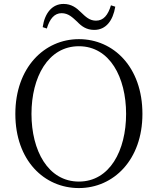

<svg xmlns="http://www.w3.org/2000/svg" viewBox="-20 -941 802 976"><path d="M197 -803 218 -796C233 -846 257 -874 293 -874C328 -874 349 -852 373 -830C394 -808 419 -789 459 -789C518 -789 554 -835 566 -907L544 -914C529 -864 506 -836 468 -836C435 -836 415 -856 391 -879C369 -901 343 -921 303 -921C245 -921 207 -874 197 -803ZM381 15C557 15 704 -128 704 -362C704 -600 557 -742 381 -742C205 -742 58 -597 58 -362C58 -125 205 15 381 15ZM381 -18C224 -18 140 -176 140 -362C140 -548 224 -706 381 -706C538 -706 621 -548 621 -362C621 -176 538 -18 381 -18Z"/></svg>

Font: Noto Serif KR Light
Style: Regular
Weight: 300
Designer: Ryoko NISHIZUKA 西塚涼子 (kana & ideographs); Frank Grießhammer (Latin, Greek & Cyrillic); Wenlong ZHANG 张文龙 (bopomofo); San
Foundry: Adobe
Version: Version 2.001;hotconv 1.1.0;makeotfexe 2.6.0